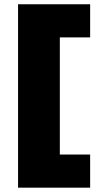

<svg xmlns="http://www.w3.org/2000/svg" viewBox="-20 -770 478 901"><path d="M403 -594.5H164.4L260.8 -690.5V51.6L164.4 -44.8H403V110.7H64.7V-750H403Z"/></svg>

Font: Unbounded Variable
Style: Regular
Weight: 400
Designer: Luke Prowse, Jean-Baptiste Morizot, Fátima Lázaro, Florian Runge
Foundry: NaN
Version: Version 1.600;FEAKit 1.0